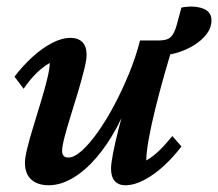

<svg xmlns="http://www.w3.org/2000/svg" viewBox="-20 -547 653 575"><path d="M613.3 -486.3Q613.3 -463.9 598.6 -444.8Q584 -425.8 561 -411.6Q538.1 -397.5 512.2 -389.6Q486.3 -381.8 463.9 -381.8L502.9 -425.8Q488.3 -379.9 473.1 -326.7Q458 -273.4 445.3 -222.2Q432.6 -170.9 425.3 -129.9Q418 -88.9 418 -66.4Q438.5 -78.1 457.5 -96.7Q476.6 -115.2 496.1 -139.6L523.4 -108.4Q499 -76.2 470.2 -49.8Q441.4 -23.4 411.6 -7.8Q381.8 7.8 355.5 7.8Q335 7.8 323.7 -4.9Q312.5 -17.6 312.5 -42Q312.5 -56.6 318.4 -87.4Q324.2 -118.2 336.4 -166Q348.6 -213.9 369.1 -281.2H377.9Q358.4 -218.8 330.1 -166Q301.8 -113.3 268.1 -74.2Q234.4 -35.2 197.8 -13.7Q161.1 7.8 126 7.8Q92.8 7.8 73.7 -9.3Q54.7 -26.4 54.7 -59.6Q54.7 -75.2 62 -104.5Q69.3 -133.8 80.6 -170.4Q91.8 -207 103 -244.1Q114.3 -281.2 121.6 -311.5Q128.9 -341.8 128.9 -358.4Q108.4 -346.7 89.4 -328.1Q70.3 -309.6 50.8 -281.2L23.4 -317.4Q47.9 -349.6 76.7 -376Q105.5 -402.3 135.3 -418Q165 -433.6 191.4 -433.6Q213.9 -433.6 226.6 -420.9Q239.3 -408.2 239.3 -382.8Q239.3 -367.2 231.9 -337.9Q224.6 -308.6 213.9 -272.5Q203.1 -236.3 191.9 -200.7Q180.7 -165 173.3 -136.7Q166 -108.4 166 -94.7Q166 -85.9 170.4 -80.6Q174.8 -75.2 184.6 -75.2Q202.1 -75.2 225.1 -95.7Q248 -116.2 272.9 -151.4Q297.9 -186.5 321.8 -231.4Q345.7 -276.4 366.2 -326.2Q386.7 -376 399.4 -425.8H456.1Q480.5 -425.8 491.2 -436Q502 -446.3 508.8 -470.7L523.4 -524.4Q559.6 -531.2 586.4 -522Q613.3 -512.7 613.3 -486.3Z"/></svg>

Font: Crimson Pro SemiBold
Style: Italic
Weight: 600
Italic angle: -12°
Designer: Jacques Le Bailly
Foundry: Baron von Fonthausen
Version: Version 1.003